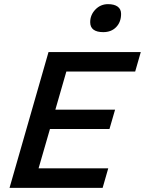

<svg xmlns="http://www.w3.org/2000/svg" viewBox="-20 -906 699 926"><path d="M26 0 214 -655H659L632 -561H300L247 -377H535L508 -284H221L166 -94H502L475 0ZM564 -839Q564 -800 540.5 -775.5Q517 -751 478 -751Q447 -751 431 -763Q415 -775 415 -799Q415 -834 440 -860Q465 -886 501 -886Q531 -886 547.5 -874Q564 -862 564 -839Z"/></svg>

Font: Intel One Mono Medium
Style: Italic
Weight: 500
Italic angle: -16°
Monospace: yes
Designer: Fred Shallcrass
Foundry: Frere-Jones Type LLC
Version: Version 1.400;hotconv 1.1.0;makeotfexe 2.6.0;FJTRelease1.4